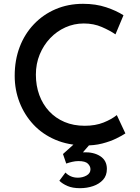

<svg xmlns="http://www.w3.org/2000/svg" viewBox="-20 -754 735 1006"><path d="M637 -55Q621 -44 589.5 -28.5Q558 -13 515.5 -2Q473 9 422 8Q337 7 269.5 -22Q202 -51 155 -101.5Q108 -152 82.5 -217.5Q57 -283 57 -357Q57 -439 83 -507.5Q109 -576 157.5 -627Q206 -678 271.5 -706Q337 -734 415 -734Q482 -734 536 -716Q590 -698 627 -674L585 -574Q556 -594 513.5 -612.5Q471 -631 419 -631Q368 -631 322.5 -610.5Q277 -590 242.5 -553.5Q208 -517 188 -468.5Q168 -420 168 -363Q168 -305 186 -256Q204 -207 237.5 -171Q271 -135 318 -115Q365 -95 424 -95Q480 -95 522.5 -112Q565 -129 592 -151ZM323 150Q334 162 350.5 169.5Q367 177 388 177Q413 177 433.5 165.5Q454 154 454 133Q454 117 440.5 103.5Q427 90 391 90Q375 90 358 94Q341 98 327 103L310 53L379 -9L458 -6L385 78L363 53Q374 49 388.5 46.5Q403 44 417 44Q471 42 505.5 64.5Q540 87 540 131Q540 166 520 188Q500 210 468 221Q436 232 399 232Q360 232 333.5 220.5Q307 209 291 193Z"/></svg>

Font: Josefin Sans Medium
Style: Regular
Weight: 500
Designer: Santiago Orozco
Foundry: Typemade
Version: Version 2.001